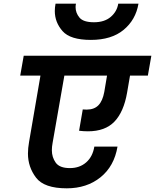

<svg xmlns="http://www.w3.org/2000/svg" viewBox="-20 -1043 843 1044"><path d="M733 -1023Q718 -935 652 -880.5Q586 -826 474 -826Q362 -826 320 -874Q278 -922 278 -983Q278 -1002 282 -1023H393Q391 -1013 391 -1004Q391 -973 412 -947.5Q433 -922 491 -922Q548 -922 582 -951Q616 -980 623 -1023ZM784 -632H687L671 -539Q653 -435 602.5 -382Q552 -329 458 -329Q435 -329 410 -332L430 -448Q437 -447 451 -447Q492 -447 515 -470.5Q538 -494 547 -543L562 -632H330L266 -266Q262 -245 262 -226Q262 -188 283 -158.5Q304 -129 360 -129Q413 -129 448.5 -160Q484 -191 493 -246H619Q601 -139 526.5 -79Q452 -19 343 -19Q220 -19 176 -77Q132 -135 132 -208Q132 -237 138 -271L200 -632H90L109 -740H803Z"/></svg>

Font: Fz Poppins SemBd
Style: Italic
Weight: 600
Italic angle: -10°
Designer: Ninad Kale (Devanagari), Jonny Pinhorn (Latin)
Foundry: Indian Type Foundry
Version: Vit hóa bi Vntype.Com & FontZin.Com